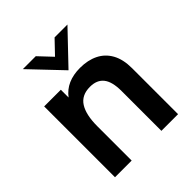

<svg xmlns="http://www.w3.org/2000/svg" viewBox="-193 -821 945 945"><g transform="rotate(-45 280.0 -348.5)"><path d="M502 0H386V-277.5Q386 -342 362.2 -372Q338.5 -402 290.5 -402Q232 -402 205.5 -360.2Q179 -318.5 179 -238.5V0H63V-493H179V-439Q226.5 -502.5 322 -502.5Q376 -502.5 416.5 -482.5Q457 -462.5 479.5 -422Q502 -381.5 502 -320ZM273.5 -534 118.5 -697H208.5L273.5 -628L339.5 -697H429Z"/></g></svg>

Font: Acari Sans Neue
Style: Bold
Weight: 700
Designer: Alfredo Marco Pradil (font), Cristiano Sobral (main changes)
Foundry: Hanken Design Co. (font), Cristiano Sobral (main changes)
Version: Version 2.459;March 19, 2022;FontCreator 14.0.0.2808 64-bit;